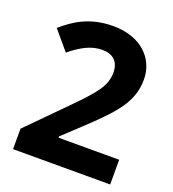

<svg xmlns="http://www.w3.org/2000/svg" viewBox="-132 -826 836 927"><g transform="rotate(20 286.0 -362.0)"><path d="M40 0H539V-127H228V-134L320 -220C444 -337 519 -412 519 -531C519 -641 433 -724 293 -724C173 -724 99 -675 38 -622L120 -525C177 -572 227 -598 282 -598C335 -598 369 -570 369 -513C369 -443 328 -396 219 -286L40 -105Z"/></g></svg>

Font: Noto Sans Malayalam
Style: Bold
Weight: 700
Designer: Jelle Bosma - Monotype Design Team
Foundry: Monotype Imaging Inc.
Version: Version 2.104